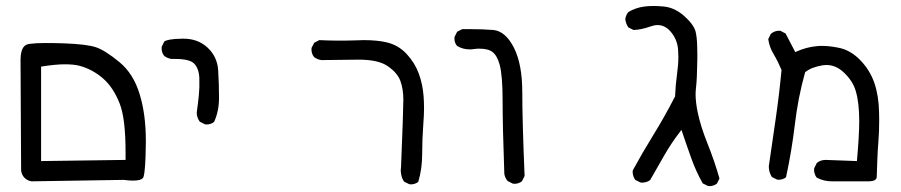

<svg xmlns="http://www.w3.org/2000/svg" viewBox="-20 -507 3040 648"><path d="M397.9 100.1Q416 102.5 426.8 102.5Q437.5 102.5 443.8 101.6Q461.9 99.1 464.4 89.8Q471.2 68.8 472.2 -24.4Q472.2 -28.3 472.2 -32.7Q472.2 -120.6 451.7 -188Q430.7 -258.3 382.8 -297.6Q335 -336.9 304.2 -347.4Q273.4 -357.9 193.8 -360.8Q163.6 -361.8 132.1 -361.8Q100.6 -361.8 79.1 -358.9Q68.8 -357.4 62 -351.1Q49.3 -337.9 49.3 -304.7L51.3 68.8Q53.2 83.5 63 93.3Q72.8 103 86.4 105ZM118.7 36.6V-282.2Q167.5 -290 198.5 -290Q229.5 -290 249.5 -284.7Q293 -272.5 327.6 -242.4Q362.3 -212.4 383.8 -157.7Q403.8 -107.9 403.8 7.3Q403.8 17.6 403.8 32.7Z M676.8 -86.9Q692.4 -86.9 702.6 -95.7Q719.2 -131.3 719.2 -177.5Q719.2 -223.6 716.3 -270Q713.4 -315.4 680.9 -345.9Q648.4 -376.5 599.1 -376.5Q597.7 -376.5 596.2 -376.5Q566.9 -376 553.2 -373.3Q539.6 -370.6 534.7 -367.2L525.9 -349.6Q525.4 -347.2 525.4 -344.7Q525.4 -329.1 534.2 -318.4Q544.9 -310.1 558.6 -308.1Q564.9 -308.1 570.3 -308.1Q620.6 -308.1 635.7 -292Q651.9 -274.4 652.8 -242.2Q653.8 -211.9 650.9 -183.3Q647.9 -154.8 644 -127.4Q644 -110.4 654.3 -96.2L671.9 -87.4Q674.3 -86.9 676.8 -86.9Z M1064.5 -304.2Q1150.4 -305.7 1190.9 -305.7Q1256.8 -305.7 1288.6 -283.7Q1320.8 -261.7 1331.1 -234.4Q1341.3 -207 1341.3 -170.4Q1341.3 -133.8 1333.5 56.6V57.1Q1332.5 63.5 1332.5 66.7Q1332.5 69.8 1332.8 73.7Q1333 77.6 1334.5 84Q1336.9 96.2 1343.8 106L1361.3 114.7Q1364.3 115.2 1368.7 115.2Q1373 115.2 1379.4 113.3Q1385.7 111.3 1391.6 106.9Q1404.8 63 1404.8 13.4Q1404.8 -36.1 1408.7 -88.4Q1411.1 -117.7 1411.1 -140.6Q1411.1 -163.6 1409.7 -181.2Q1406.7 -222.7 1393.3 -259Q1379.9 -295.4 1352.1 -325.2Q1324.7 -354.5 1286.1 -363.8Q1254.4 -371.6 1207.5 -371.6Q1195.8 -371.6 1174.3 -370.6Q1118.7 -368.7 1057.6 -371.6L1040.5 -362.8L1031.7 -345.7Q1031.2 -343.3 1031.2 -340.8Q1031.2 -325.2 1040 -314.5Q1050.8 -306.2 1064.5 -304.2Z M1710.9 112.8Q1713.9 113.3 1718.3 113.3Q1722.7 113.3 1729.2 111.3Q1735.8 109.4 1741.7 104.5L1750.5 86.9Q1742.7 -100.6 1742.7 -195.8Q1742.7 -291 1713.9 -347.2Q1685.5 -401.9 1645 -405.8Q1610.8 -408.7 1563.5 -408.7Q1552.2 -408.7 1540 -408.7L1522.9 -399.9L1514.2 -382.8Q1513.7 -380.4 1513.7 -377.9Q1513.7 -362.3 1522.5 -352.1Q1541.5 -340.3 1565.9 -340.3Q1572.3 -340.3 1580.8 -341.6Q1589.4 -342.8 1596.7 -342.8Q1628.4 -342.8 1642.6 -331.1Q1658.2 -318.8 1666.5 -288.1Q1676.3 -251.5 1676.3 -166.3Q1676.3 -81.1 1682.1 79.6Q1684.1 93.3 1693.4 104Z M2369.1 120.6Q2372.1 121.1 2376.5 121.1Q2380.9 121.1 2387.5 119.1Q2394 117.2 2399.9 112.3L2408.2 95.2Q2391.1 35.6 2367.7 -22.9Q2344.2 -81.5 2334.5 -128.9Q2327.6 -163.1 2327.6 -189Q2327.6 -199.2 2329.1 -211.9Q2332.5 -239.7 2333.5 -307.6Q2333.5 -315.9 2333.5 -326.4Q2333.5 -336.9 2333 -351.6Q2332 -383.8 2327.6 -400.4Q2321.3 -424.3 2289.6 -452.6Q2257.8 -481 2221.2 -484.9Q2202.6 -486.8 2185.8 -486.8Q2168.9 -486.8 2154.3 -484.9Q2125 -481 2100.6 -466.3Q2092.3 -456.1 2090.3 -442.4Q2092.3 -426.8 2100.6 -414.6L2118.2 -405.8Q2142.6 -406.2 2176.3 -418Q2188.5 -422.4 2199.2 -422.4Q2222.7 -422.4 2240.7 -403.3Q2266.1 -376 2268.6 -338.4Q2269.5 -326.7 2269.5 -314.9Q2269.5 -289.1 2264.9 -256.1Q2260.3 -223.1 2258.3 -181.6Q2222.7 -112.3 2185.5 -52.2Q2148.4 7.8 2115.7 67.9Q2115.2 70.3 2115.2 72.3Q2115.2 87.9 2124 100.1L2141.6 108.9Q2144 109.4 2146.5 109.4Q2162.6 109.4 2174.3 100.6L2220.7 19.5Q2244.1 -22 2274.9 -62L2279.8 -68.8Q2297.9 -15.1 2313.5 28.3Q2329.1 71.8 2351.6 111.8Z M2903.3 105Q2906.7 105 2910.4 105Q2914.1 105 2919.4 104.5Q2934.6 103 2938 94.7Q2939 92.8 2939 89.4Q2939 85.9 2939.2 81.3Q2939.5 76.7 2939.7 71.5Q2939.9 66.4 2939.9 61Q2940.4 49.8 2941.2 27.3Q2941.9 4.9 2944.6 -29.3Q2947.3 -63.5 2947.3 -102.1Q2947.3 -114.7 2946.8 -128.9Q2945.8 -183.6 2930.7 -228Q2915 -272 2881.8 -305.7Q2848.6 -338.9 2808.6 -346.2Q2779.3 -352.1 2753.9 -352.1Q2744.1 -352.1 2735.4 -351.1Q2702.1 -348.1 2668 -333L2664.1 -331.1L2631.3 -394L2614.3 -402.8Q2611.8 -403.3 2609.9 -403.3Q2593.8 -403.3 2581.5 -392.6L2572.8 -375Q2576.7 -347.7 2590.8 -324.7Q2605.5 -299.8 2617.7 -271Q2609.9 -188 2598.1 -106.9L2574.7 54.2Q2574.7 74.2 2585 90.3L2602.5 99.1Q2605 99.6 2607.4 99.6Q2622.6 99.6 2632.8 91.3Q2651.9 3.4 2662.6 -86.4Q2673.3 -177.7 2697.3 -263.2Q2717.8 -280.3 2756.3 -286.6Q2762.7 -287.6 2769.5 -287.6Q2800.8 -287.6 2827.1 -263.2Q2858.4 -233.9 2868.2 -199.7Q2879.9 -160.2 2879.9 -98.6Q2879.9 -49.8 2872.1 36.6L2766.6 32.7Q2749 32.7 2736.8 43L2728 60.5Q2727.5 63.5 2727.5 65.9Q2727.5 68.4 2727.8 71.5Q2728 74.7 2729.5 78.6Q2731.4 86.4 2736.3 92.3Q2759.3 105 2788.1 105Q2792 105 2795.4 105H2795.9H2903.3Z"/></svg>

Font: Bakudai
Style: Light
Weight: 300
Version: Version 1.48